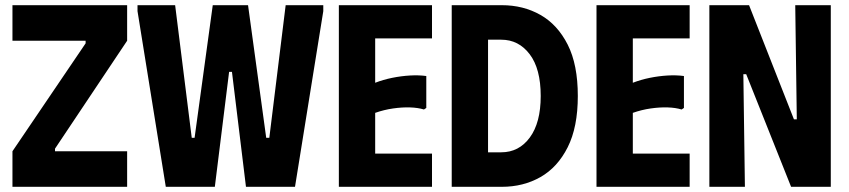

<svg xmlns="http://www.w3.org/2000/svg" viewBox="-20 -720 3272 740"><path d="M470 -563 192 -147V-137H470V0H28V-137L310 -553V-563H28V-700H470Z M510 -700H655L719 -189H730L800 -700H936L1006 -189H1018L1081 -700H1226V-677L1117 0H928L874 -443H863L808 0H619L510 -677Z M1645 -700V-572H1426V-401Q1457 -413 1491.5 -420Q1526 -427 1560 -429Q1594 -431 1623 -427V-304L1614 -298Q1591 -305 1560.5 -306Q1530 -307 1495 -302Q1460 -297 1426 -285V-128H1645V0H1286V-700Z M1914 -700H1721V0H1914Q1997 0 2063 -37.5Q2129 -75 2168 -152.5Q2207 -230 2207 -350Q2207 -471 2168 -548Q2129 -625 2063 -662.5Q1997 -700 1914 -700ZM1912 -133H1861V-567H1912Q1979 -567 2021.5 -511Q2064 -455 2064 -350Q2064 -247 2022 -190Q1980 -133 1912 -133Z M2638 -700V-572H2419V-401Q2450 -413 2484.5 -420Q2519 -427 2553 -429Q2587 -431 2616 -427V-304L2607 -298Q2584 -305 2553.5 -306Q2523 -307 2488 -302Q2453 -297 2419 -285V-128H2638V0H2279V-700Z M3045 -700H3182V0H3029L2856 -434H2845L2851 0H2714V-700H2867L3040 -260H3051Z"/></svg>

Font: Phudu SemiBold
Style: Regular
Weight: 600
Version: Version 1.005;gftools[0.9.23]